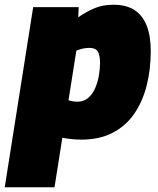

<svg xmlns="http://www.w3.org/2000/svg" viewBox="-61 -580 668 810"><path d="M-41 210 79 -550H271L269 -507Q302 -530 337 -545Q372 -560 418 -560Q472 -560 506.5 -537.5Q541 -515 558 -471.5Q575 -428 575 -365Q575 -286 557.5 -218Q540 -150 504.5 -99Q469 -48 413.5 -19.5Q358 9 283 9Q258 9 237 6.5Q216 4 202 1L169 210ZM266 -151Q292 -151 310.5 -166.5Q329 -182 340 -207Q351 -232 356 -260.5Q361 -289 361 -314Q361 -349 351 -363.5Q341 -378 316 -378Q301 -378 286.5 -374.5Q272 -371 261 -366L228 -157Q237 -154 246.5 -152.5Q256 -151 266 -151Z"/></svg>

Font: Georama ExtraCondensed Thin Black
Style: Italic
Weight: 900
Italic angle: -9°
Version: Version 1.001